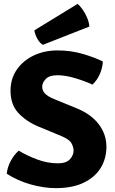

<svg xmlns="http://www.w3.org/2000/svg" viewBox="-20 -959 597 994"><path d="M15 -59.5Q18 -93 35.8 -126Q53.5 -159 77 -179Q119 -153.5 172.5 -133.5Q226 -113.5 279.5 -113.5Q323 -113.5 342 -134.5Q361 -155.5 361 -179.5Q361 -196 350.5 -216.5Q340 -237 298 -254.5L177.5 -304.5Q115.5 -330.5 75 -374Q34.5 -417.5 34.5 -489Q34.5 -551.5 67 -598.5Q99.5 -645.5 154.8 -671.8Q210 -698 278 -698Q348.5 -698 411 -679.2Q473.5 -660.5 512.5 -640.5Q510.5 -606 496.2 -574.2Q482 -542.5 458.5 -521Q420.5 -539 369.5 -554.2Q318.5 -569.5 278 -569.5Q235 -569.5 216.8 -550Q198.5 -530.5 198.5 -510.5Q198.5 -491.5 211.2 -476.5Q224 -461.5 257 -447.5L380 -397Q428.5 -377 462 -347.2Q495.5 -317.5 513.2 -280Q531 -242.5 531 -199.5Q531 -139 501.8 -90.5Q472.5 -42 414 -13.5Q355.5 15 268 15Q207.5 15 139 -4.2Q70.5 -23.5 15 -59.5ZM382 -939Q394 -929 407.5 -910Q421 -891 431 -867.5Q441 -844 442.5 -821.5L202 -727Q185.5 -736 173 -759Q160.5 -782 158 -802Z"/></svg>

Font: Signika SC
Style: Regular
Weight: 300
Designer: Anna Giedryś
Foundry: Anna Giedryś
Version: Version 2.000